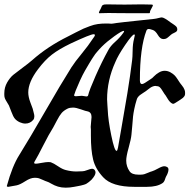

<svg xmlns="http://www.w3.org/2000/svg" viewBox="-20 -868 904 892"><path d="M447.3 -826.2Q449.2 -829.1 451.2 -835Q453.1 -840.8 454.1 -841.8Q455.1 -842.8 458.5 -844.7Q461.9 -846.7 466.3 -847.2Q470.7 -847.7 479.5 -847.7Q483.4 -847.7 509.3 -847.2Q535.2 -846.7 557.6 -846.7H560.5Q576.2 -846.7 601.6 -847.2Q627 -847.7 638.7 -847.7Q645.5 -847.7 662.1 -847.2Q678.7 -846.7 687.5 -846.7Q690.4 -844.7 690.4 -843.8Q690.4 -840.8 685.1 -831.5Q679.7 -822.3 678.7 -819.3Q677.7 -818.4 677.2 -815.4Q676.8 -812.5 676.8 -811Q676.8 -809.6 675.8 -808.1Q674.8 -806.6 672.9 -806.6H594.7Q553.7 -806.6 524.4 -807.1Q495.1 -807.6 484.4 -807.6Q460 -807.6 441.4 -806.6Q439.5 -806.6 439.5 -808.6Q439.5 -813.5 447.3 -826.2ZM380.9 -419.9Q388.7 -419.9 389.6 -425.8Q394.5 -448.2 423.8 -514.6Q453.1 -581.1 483.4 -635.7Q493.2 -654.3 514.6 -673.3Q536.1 -692.4 551.8 -713.9Q556.6 -719.7 556.6 -723.6Q556.6 -724.6 554.7 -724.6Q545.9 -724.6 511.2 -699.7Q476.6 -674.8 453.1 -651.4Q447.3 -645.5 441.9 -639.6Q436.5 -633.8 431.2 -627.4Q425.8 -621.1 422.4 -616.7Q418.9 -612.3 414.1 -604.5Q409.2 -596.7 406.7 -593.3Q404.3 -589.8 398.9 -580.6Q393.6 -571.3 391.6 -568.4Q389.6 -565.4 383.3 -554.2Q377 -543 375 -540Q364.3 -521.5 351.6 -493.7Q338.9 -465.8 331.5 -446.8Q324.2 -427.7 324.2 -425.8Q324.2 -420.9 333 -420.9Q335.9 -420.9 346.2 -421.9Q356.4 -422.9 360.4 -422.9Q364.3 -422.9 371.1 -421.4Q377.9 -419.9 380.9 -419.9ZM528.3 -182.6Q532.2 -207 545.4 -280.8Q558.6 -354.5 571.8 -435.1Q585 -515.6 593.8 -587.9Q595.7 -600.6 596.2 -632.8Q596.7 -665 602.5 -686.5Q606.4 -702.1 606.4 -704.1Q606.4 -708 603.5 -708Q594.7 -708 561.5 -659.2Q528.3 -610.4 515.6 -579.1Q477.5 -495.1 477.5 -406.2Q477.5 -397.5 479 -379.4Q480.5 -361.3 480.5 -357.4Q482.4 -309.6 497.1 -238.3Q511.7 -167 521.5 -167Q525.4 -167 528.3 -182.6ZM633.8 -56.6Q643.6 -56.6 651.4 -59.1Q659.2 -61.5 668.9 -65.9Q678.7 -70.3 686.5 -72.3Q696.3 -75.2 714.8 -85.4Q733.4 -95.7 743.2 -95.7Q750 -95.7 756.8 -91.8Q762.7 -87.9 762.7 -80.1Q762.7 -73.2 759.3 -64Q755.9 -54.7 752 -48.8L749 -42Q748 -40 747.1 -36.6Q746.1 -33.2 745.1 -30.8Q744.1 -28.3 742.7 -25.9Q741.2 -23.4 739.7 -21.5Q738.3 -19.5 735.4 -17.6Q710 0 663.1 0H656.2H635.7H603.5Q500 0 459 -44.9Q422.9 -84 412.6 -127Q402.3 -169.9 402.3 -237.3V-266.6Q402.3 -267.6 401.9 -272Q401.4 -276.4 401.4 -278.3Q401.4 -286.1 403.3 -301.8Q405.3 -317.4 405.3 -324.2Q405.3 -346.7 386.7 -350.6Q378.9 -351.6 356 -359.9Q333 -368.2 319.3 -368.2Q303.7 -368.2 293.9 -363.3Q276.4 -354.5 266.6 -343.3Q256.8 -332 244.6 -308.6Q232.4 -285.2 227.5 -276.4Q207 -244.1 181.2 -192.9Q155.3 -141.6 140.6 -117.2Q138.7 -114.3 138.7 -111.3Q138.7 -107.4 146.5 -107.4Q152.3 -107.4 173.3 -111.3Q194.3 -115.2 205.1 -115.2Q212.9 -115.2 215.8 -114.3Q229.5 -109.4 249.5 -95.7Q269.5 -82 285.2 -78.1Q311.5 -71.3 334 -71.3Q337.9 -71.3 347.7 -71.8Q357.4 -72.3 363.3 -72.3Q371.1 -72.3 386.2 -78.1Q401.4 -84 407.2 -84Q415 -84 419.9 -78.1Q423.8 -73.2 423.8 -66.4Q423.8 -53.7 405.3 -33.2Q399.4 -27.3 393.1 -22.5Q386.7 -17.6 381.8 -14.6Q377 -11.7 368.2 -9.3Q359.4 -6.8 355 -5.9Q350.6 -4.9 339.8 -2.9Q329.1 -1 324.2 0Q304.7 3.9 285.2 3.9Q265.6 3.9 249.5 -1Q233.4 -5.9 219.2 -14.2Q205.1 -22.5 198.2 -24.4Q191.4 -26.4 180.2 -31.7Q168.9 -37.1 161.1 -39.6Q153.3 -42 143.6 -42H140.6Q122.1 -42 97.2 -25.9Q72.3 -9.8 56.6 -6.8Q19.5 0 18.6 0Q11.7 0 11.7 -3.9Q37.1 -96.7 69.3 -147.5Q119.1 -227.5 190.4 -351.6Q261.7 -475.6 311.5 -554.7Q329.1 -582 358.4 -617.2Q387.7 -652.3 417 -696.3Q420.9 -701.2 420.9 -705.1Q420.9 -709 415 -709Q400.4 -709 308.6 -666Q253.9 -639.6 221.2 -614.3Q188.5 -588.9 156.2 -545.9Q111.3 -486.3 111.3 -438.5Q111.3 -418 121.1 -392.1Q130.9 -366.2 131.8 -363.3Q132.8 -358.4 136.2 -346.2Q139.6 -334 139.6 -328.1Q139.6 -317.4 134.8 -311.5Q120.1 -293.9 97.7 -293.9Q85.9 -293.9 72.3 -299.8Q57.6 -306.6 49.3 -316.4Q41 -326.2 32.7 -349.1Q24.4 -372.1 21.5 -377.9Q18.6 -383.8 12.2 -393.6Q5.9 -403.3 2.9 -410.6Q0 -418 0 -426.8V-434.6Q0 -461.9 13.2 -484.9Q26.4 -507.8 42 -520.5Q57.6 -533.2 85.4 -553.7Q113.3 -574.2 128.9 -587.9Q200.2 -651.4 296.9 -699.2Q306.6 -704.1 332 -717.3Q357.4 -730.5 367.7 -734.9Q377.9 -739.3 397.5 -746.6Q417 -753.9 434.6 -756.3Q452.1 -758.8 473.6 -758.8H480.5Q484.4 -758.8 489.7 -758.3Q495.1 -757.8 498 -757.8Q503.9 -757.8 506.8 -758.8Q516.6 -761.7 696.3 -780.3Q705.1 -781.2 716.3 -784.2Q727.5 -787.1 731.4 -787.1Q742.2 -787.1 771.5 -764.6Q775.4 -761.7 785.2 -755.4Q794.9 -749 799.3 -744.1Q803.7 -739.3 803.7 -731.4Q803.7 -725.6 800.3 -722.2Q796.9 -718.8 790 -715.8Q783.2 -712.9 780.3 -710.9Q775.4 -708 767.6 -700.7Q759.8 -693.4 753.9 -689.9Q748 -686.5 740.2 -686.5H738.3Q724.6 -686.5 713.4 -705.6Q702.1 -724.6 690.4 -728.5Q675.8 -733.4 671.9 -733.4Q663.1 -733.4 660.2 -725.6Q629.9 -646.5 629.9 -495.1Q629.9 -477.5 639.6 -477.5Q644.5 -477.5 653.3 -482.9Q662.1 -488.3 671.9 -495.1Q681.6 -502 686.5 -504.9Q687.5 -504.9 696.3 -514.2Q705.1 -523.4 718.3 -531.2Q731.4 -539.1 745.1 -539.1Q758.8 -539.1 771.5 -532.2Q777.3 -529.3 782.2 -525.4Q787.1 -521.5 790 -519Q793 -516.6 797.4 -510.7Q801.8 -504.9 803.2 -502.4Q804.7 -500 809.6 -492.7Q814.5 -485.4 816.4 -482.4Q819.3 -478.5 824.7 -471.7Q830.1 -464.8 832.5 -460.9Q835 -457 837.4 -450.7Q839.8 -444.3 839.8 -438.5V-431.6Q839.8 -425.8 836.4 -420.9Q833 -416 830.1 -413.6Q827.1 -411.1 819.8 -406.2Q812.5 -401.4 809.6 -399.4Q789.1 -385.7 785.2 -385.7Q782.2 -385.7 780.3 -386.7Q768.6 -392.6 758.3 -410.2Q748 -427.7 744.1 -431.6Q740.2 -436.5 734.4 -446.8Q728.5 -457 722.7 -462.4Q716.8 -467.8 708 -467.8Q707 -467.8 705.1 -468.3Q703.1 -468.8 702.1 -468.8Q696.3 -468.8 689.9 -466.3Q683.6 -463.9 679.2 -460.9Q674.8 -458 668 -452.6Q661.1 -447.3 657.2 -444.3Q652.3 -441.4 644.5 -436Q636.7 -430.7 632.3 -427.7Q627.9 -424.8 622.6 -418.9Q617.2 -413.1 615.2 -405.3Q608.4 -383.8 604 -362.3Q599.6 -340.8 598.1 -326.7Q596.7 -312.5 594.7 -286.1Q592.8 -259.8 590.8 -243.2Q588.9 -221.7 577.6 -181.6Q566.4 -141.6 566.4 -122.1Q566.4 -94.7 582 -72.3Q592.8 -56.6 623 -56.6Z"/></svg>

Font: Isabella
Style: Medium
Weight: 500
Designer: John Stracke
Version: Version 001.202